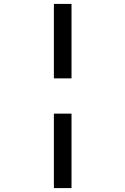

<svg xmlns="http://www.w3.org/2000/svg" viewBox="-20 -850 640 980"><path d="M255 -450V-830H345V-450ZM255 110V-270H345V110Z"/></svg>

Font: JetBrainsMono NF
Style: Regular
Weight: 400
Designer: Philipp Nurullin, Konstantin Bulenkov
Foundry: JetBrains
Version: Version 2.251; ttfautohint (v1.8.3);Nerd Fonts 2.2.2